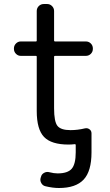

<svg xmlns="http://www.w3.org/2000/svg" viewBox="-20 -735 553 962"><path d="M438.5 -60.5V-35.2V28.3Q438.5 123 398.9 165Q359.4 207 275.4 207Q244.1 207 208 198.2Q194.3 195.3 187 182.6Q179.7 169.9 183.6 156.2L185.5 150.4Q188.5 137.7 201.2 130.9Q213.9 124 227.5 127.9Q250 133.8 268.6 133.8Q319.3 133.8 339.4 110.4Q359.4 86.9 359.4 28.3V-7.8Q359.4 -12.7 354.5 -12.7Q339.8 -10.7 323.2 -10.7Q237.3 -10.7 200.7 -48.8Q164.1 -86.9 164.1 -178.7V-451.2Q164.1 -455.1 160.2 -455.1H84Q70.3 -455.1 60.1 -465.3Q49.8 -475.6 49.8 -490.2V-492.2Q49.8 -506.8 60.1 -517.1Q70.3 -527.3 84 -527.3H160.2Q164.1 -527.3 164.1 -531.2V-679.7Q164.1 -694.3 174.3 -704.6Q184.6 -714.8 199.2 -714.8H216.8Q230.5 -714.8 240.7 -704.6Q251 -694.3 251 -679.7V-531.2Q251 -527.3 255.9 -527.3H410.2Q424.8 -527.3 435.1 -517.1Q445.3 -506.8 445.3 -492.2V-490.2Q445.3 -475.6 435.1 -465.3Q424.8 -455.1 410.2 -455.1H255.9Q251 -455.1 251 -451.2V-192.4Q251 -125 268.1 -104Q285.2 -83 333 -83Q369.1 -83 405.3 -91.8Q418 -94.7 428.2 -87.4Q438.5 -80.1 438.5 -66.4Z"/></svg>

Font: Gen Jyuu GothicL Regular
Style: Regular
Weight: 400
Designer: [Source Han Sans]
Ryoko NISHIZUKA  (kana & ideographs); Paul D. Hunt (Latin, Greek & Cyrillic); Wenlong ZHANG  (bopomofo
Version: Version 1.002.20150607